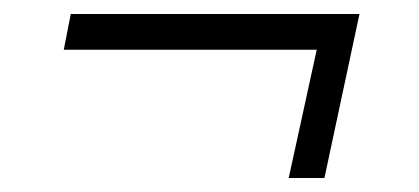

<svg xmlns="http://www.w3.org/2000/svg" viewBox="-20 -301 598 274"><path d="M392 -47 432 -230H71L81 -281H493L443 -47Z"/></svg>

Font: Saira SemiExpanded Light
Style: Italic
Weight: 300
Width: 6
Italic angle: -12°
Designer: Hector Gatti with collaboration of the Omnibus-Type team
Foundry: Omnibus-Type
Version: Version 1.101